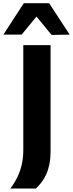

<svg xmlns="http://www.w3.org/2000/svg" viewBox="-60 -986 441 1162"><path d="M2.5 155Q29 120 46.2 83.8Q63.5 47.5 72.2 7.5Q81 -32.5 81 -79V-318V-474.5Q81 -543.5 81 -599Q81 -654.5 81 -713H246Q246 -654.5 246 -599Q246 -543.5 246 -474.5V-330Q246 -261.5 246 -196Q246 -130.5 246 -69Q246 -27.5 239.2 6.5Q232.5 40.5 220.5 67.5Q208.5 94.5 192.2 116Q176 137.5 157 155ZM252 -774.5Q225 -808 197.5 -841.2Q170 -874.5 142 -908.5H179.5Q152 -875 125 -842.2Q98 -809.5 71 -776.5H-39.5Q-9 -823.5 22 -871Q53 -918.5 84 -966.5H237.5Q268.5 -918.5 299.8 -871Q331 -823.5 361.5 -776.5Z"/></svg>

Font: Commissioner Thin
Style: Bold
Weight: 700
Version: Version 1.001;gftools[0.9.23]